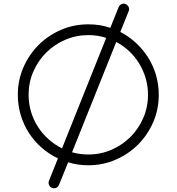

<svg xmlns="http://www.w3.org/2000/svg" viewBox="-20 -890 952 1034"><path d="M835 -380Q835 -301 805 -232Q775 -163 723.5 -111.5Q672 -60 603 -30Q534 0 456 0Q427 0 400 -4Q373 -8 347 -16L298 105Q290 124 271 124Q266 124 260 122Q249 117 244 106Q239 95 244 83L292 -37Q244 -60 204 -95Q164 -130 135.5 -174.5Q107 -219 91.5 -271Q76 -323 76 -380Q76 -458 106 -527Q136 -596 187.5 -647.5Q239 -699 308 -729Q377 -759 456 -759Q520 -759 574 -740L619 -852Q624 -863 635 -868Q646 -873 657 -868Q668 -863 673 -852Q678 -841 673 -830L628 -718Q674 -694 712 -659Q750 -624 777.5 -580.5Q805 -537 820 -486Q835 -435 835 -380ZM777 -380Q777 -426 764.5 -468.5Q752 -511 729.5 -548Q707 -585 675.5 -614.5Q644 -644 606 -664L368 -70Q410 -58 456 -58Q522 -58 580.5 -83.5Q639 -109 682.5 -152.5Q726 -196 751.5 -254.5Q777 -313 777 -380ZM552 -686Q507 -701 456 -701Q390 -701 331 -675.5Q272 -650 228.5 -606.5Q185 -563 159.5 -504.5Q134 -446 134 -380Q134 -332 147 -288.5Q160 -245 184 -207.5Q208 -170 241 -140.5Q274 -111 314 -91Z"/></svg>

Font: Hanken Light
Style: Light
Weight: 300
Designer: Alfredo Marco Pradil
Foundry: Hanken Design Co.
Version: Version 2.06 2014